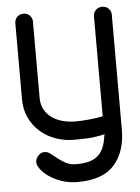

<svg xmlns="http://www.w3.org/2000/svg" viewBox="-53 -595 596 815"><g transform="rotate(-5 245.5 -187.0)"><path d="M451 -27Q451 67 402 123Q353 179 245 179Q209 179 178 168.5Q147 158 124.5 142.5Q102 127 89.5 110Q77 93 77 80Q77 65 88.5 52.5Q100 40 115 40Q129 40 141.5 50Q154 60 168.5 71.5Q183 83 201.5 93Q220 103 245 103Q281 103 304.5 95.5Q328 88 342 73.5Q356 59 363.5 39.5Q371 20 374 -4Q374 -6 375 -9.5Q376 -13 377 -15Q375 -13 373 -12.5Q371 -12 367 -11Q328 -3 298 -2Q268 -1 245 -1Q204 -1 166.5 -14.5Q129 -28 101 -53Q73 -78 56.5 -113Q40 -148 40 -191V-517Q40 -531 50.5 -542Q61 -553 78 -553Q94 -553 104.5 -542Q115 -531 115 -517V-191Q115 -161 127.5 -139.5Q140 -118 160 -104.5Q180 -91 205.5 -84.5Q231 -78 257 -78Q283 -78 315 -81Q347 -84 375 -90V-517Q375 -531 385.5 -542Q396 -553 413 -553Q430 -553 440.5 -542Q451 -531 451 -517Z"/></g></svg>

Font: VDS Compensated
Style: Light
Weight: 300
Designer: artmaker
Foundry: artmaker
Version: Version 1.000 2012 initial release